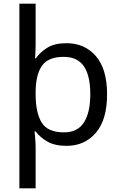

<svg xmlns="http://www.w3.org/2000/svg" viewBox="-20 -780 655 1040"><path d="M560 -269Q560 -132 499.5 -61Q439 10 340 10Q277 10 237 -13Q197 -36 173 -68H167Q168 -61 169.5 -45Q171 -29 172 -12Q173 5 173 16V240H85V-760H173V-536Q173 -522 172 -499.5Q171 -477 170 -464H174Q198 -498 237 -522Q276 -546 340 -546Q439 -546 499.5 -476Q560 -406 560 -269ZM469 -270Q469 -371 434 -421.5Q399 -472 325 -472Q243 -472 209 -426Q175 -380 173 -288V-269Q173 -170 205.5 -116.5Q238 -63 326 -63Q400 -63 434.5 -116.5Q469 -170 469 -270Z"/></svg>

Font: Noto Sans Shavian
Style: Regular
Weight: 400
Designer: Monotype Design Team
Foundry: Monotype Imaging Inc.
Version: Version 2.001; ttfautohint (v1.8.4.7-5d5b)